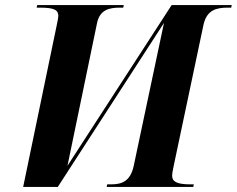

<svg xmlns="http://www.w3.org/2000/svg" viewBox="-20 -734 930 754"><path d="M203 -636 71 0H207L624 -644L505 -82C491 -18 454 -10 414 -10H401L399 0H739L741 -10H728C672 -10 656 -22 656 -44C656 -49 657 -60 662 -82L779 -636C792 -696 831 -704 875 -704H888L890 -714H654L245 -83L361 -643C372 -696 409 -704 451 -704H464L466 -714H126L124 -704H137C195 -704 209 -694 209 -671C209 -667 207 -654 203 -636Z"/></svg>

Font: Noto Serif Display
Style: Bold Italic
Weight: 700
Italic angle: -12°
Designer: Monotype Design Team
Foundry: Monotype Imaging Inc.
Version: Version 2.009